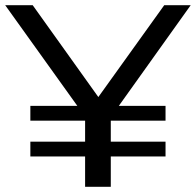

<svg xmlns="http://www.w3.org/2000/svg" viewBox="-24 -720 755 740"><path d="M434 -312H614V-255H403V-174H614V-117H403V0H304V-117H93V-174H304V-255H93V-312H274L-4 -700H102L355 -346L609 -700H711Z"/></svg>

Font: CMG Sans Medium
Style: Regular
Weight: 500
Designer: Julieta Ulanovsky
Foundry: Julieta Ulanovsky
Version: Version 7.200